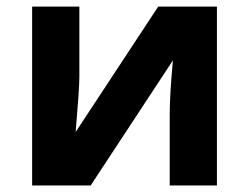

<svg xmlns="http://www.w3.org/2000/svg" viewBox="-20 -566 760 586"><path d="M222.2 -545.9V-330.1Q222.2 -295.9 210.9 -163.1L462.9 -545.9H642.1V0H498V-217.8Q498 -275.9 507.8 -381.8L256.8 0H78.1V-545.9Z"/></svg>

Font: NotoSans-Bold
Style: Bold
Weight: 700
Designer: Monotype Design team
Foundry: Monotype Imaging Inc.
Version: Version 1.04